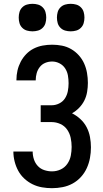

<svg xmlns="http://www.w3.org/2000/svg" viewBox="-20 -977 540 1005"><path d="M252 8Q226 8 200 3.5Q174 -1 150.5 -12.5Q127 -24 107.5 -42Q88 -60 75.5 -83Q63 -106 56.5 -132Q50 -158 50 -184Q50 -184 50 -184Q50 -184 50 -184H151Q151 -184 151 -184Q151 -184 151 -184Q151 -163 157.5 -143Q164 -123 178 -108Q192 -93 212 -86.5Q232 -80 252 -80Q276 -80 297.5 -90Q319 -100 332.5 -119.5Q346 -139 350.5 -162Q355 -185 355 -208Q355 -232 350 -255.5Q345 -279 331.5 -298.5Q318 -318 296 -328Q274 -338 250 -338H193V-426H250Q271 -426 290 -435.5Q309 -445 320 -462Q331 -479 335 -499.5Q339 -520 339 -541Q339 -541 339 -541Q339 -541 339 -541Q339 -562 335.5 -582Q332 -602 321 -619Q310 -636 291.5 -645.5Q273 -655 253 -655Q234 -655 217 -648Q200 -641 188.5 -626.5Q177 -612 172 -594Q167 -576 167 -558Q167 -557 167 -557Q167 -557 167 -556H66Q66 -557 66 -557.5Q66 -558 66 -559Q66 -584 71.5 -608Q77 -632 88.5 -654Q100 -676 117.5 -694Q135 -712 157 -723Q179 -734 203.5 -738.5Q228 -743 253 -743Q279 -743 304.5 -738Q330 -733 352.5 -720Q375 -707 392.5 -687.5Q410 -668 420.5 -644.5Q431 -621 435.5 -595Q440 -569 440 -543Q440 -520 436 -496Q432 -472 421.5 -451Q411 -430 394 -412.5Q377 -395 357 -384Q381 -372 401 -353.5Q421 -335 433.5 -311Q446 -287 451 -260Q456 -233 456 -206Q456 -178 451 -150.5Q446 -123 434.5 -97.5Q423 -72 404 -51Q385 -30 360.5 -16.5Q336 -3 308 2.5Q280 8 252 8ZM350 -813Q335 -813 321 -817Q307 -821 296.5 -831.5Q286 -842 282 -856Q278 -870 278 -885Q278 -900 282 -914Q286 -928 296.5 -938.5Q307 -949 321 -953Q335 -957 350 -957Q365 -957 379 -953Q393 -949 403.5 -938.5Q414 -928 418 -914Q422 -900 422 -885Q422 -870 418 -856Q414 -842 403.5 -831.5Q393 -821 379 -817Q365 -813 350 -813ZM150 -813Q135 -813 121 -817Q107 -821 96.5 -831.5Q86 -842 82 -856Q78 -870 78 -885Q78 -900 82 -914Q86 -928 96.5 -938.5Q107 -949 121 -953Q135 -957 150 -957Q165 -957 179 -953Q193 -949 203.5 -938.5Q214 -928 218 -914Q222 -900 222 -885Q222 -870 218 -856Q214 -842 203.5 -831.5Q193 -821 179 -817Q165 -813 150 -813Z"/></svg>

Font: Zed Mono Semibold
Style: Regular
Weight: 600
Monospace: yes
Designer: Belleve Invis
Foundry: Belleve Invis
Version: Version 1.0.0; ttfautohint (v1.8.4)